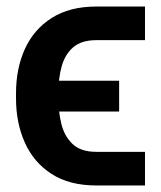

<svg xmlns="http://www.w3.org/2000/svg" viewBox="-20 -566 495 591"><path d="M276.4 -98.6H426.3V4.9H276.4Q193.8 4.9 138.9 -30.5Q84 -65.9 56.6 -126.7Q29.3 -187.5 29.3 -262.7V-279.3Q29.3 -355 56.6 -415.3Q84 -475.6 139.2 -510.7Q194.3 -545.9 276.4 -545.9H426.3V-442.4H276.4Q231 -442.4 205.6 -420.7Q180.2 -398.9 169.9 -362.1Q159.7 -325.2 159.7 -279.3V-262.7Q159.7 -223.1 168.7 -185.3Q177.7 -147.5 203.1 -123Q228.5 -98.6 276.4 -98.6ZM346.7 -317.4V-222.7H96.7V-317.4Z"/></svg>

Font: Inter 24pt SemiBold
Style: Regular
Weight: 600
Designer: Rasmus Andersson
Foundry: rsms
Version: Version 4.001;git-66647c0bb